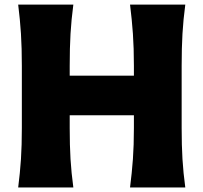

<svg xmlns="http://www.w3.org/2000/svg" viewBox="-20 -830 900 850"><path d="M60.5 0Q68.8 -64.9 72.8 -125.7Q76.7 -186.5 76.7 -263.2V-538.6Q76.7 -617.7 72.8 -680.4Q68.8 -743.2 60.5 -809.6H304.7Q295.9 -743.2 292.2 -680.4Q288.6 -617.7 288.6 -538.6V-495.1H572.8V-538.6Q572.8 -617.7 568.4 -680.4Q564 -743.2 555.7 -809.6H800.3Q791.5 -743.2 787.8 -680.4Q784.2 -617.7 784.2 -538.6V-263.2Q784.2 -186.5 787.8 -125.7Q791.5 -64.9 800.3 0H555.7Q564 -64.9 568.4 -125.7Q572.8 -186.5 572.8 -263.2V-319.8H288.6V-263.2Q288.6 -186.5 292.2 -125.7Q295.9 -64.9 304.7 0Z"/></svg>

Font: Pinar DS1 ExtraBold
Style: Regular
Weight: 800
Designer: Amin Abedi
Version: Version 3.000